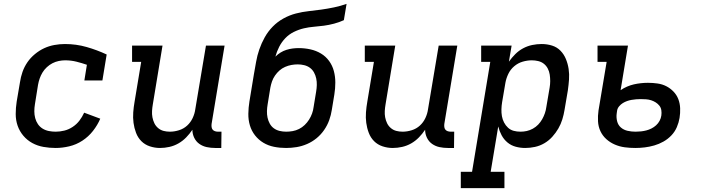

<svg xmlns="http://www.w3.org/2000/svg" viewBox="-20 -755 3640 990"><path d="M267 8Q235 8 204 2.5Q173 -3 146.5 -17.5Q120 -32 100.5 -55Q81 -78 71 -106.5Q61 -135 61 -167Q61 -199 66 -231L83 -331Q87 -358 96 -384Q105 -410 121 -433.5Q137 -457 160 -476Q183 -495 208 -506.5Q233 -518 260.5 -523Q288 -528 315 -528Q373 -528 427 -512.5Q481 -497 530 -474L508 -340H415L428 -421Q402 -430 374 -437Q346 -444 316 -444Q300 -444 283 -440.5Q266 -437 250.5 -429Q235 -421 221.5 -408.5Q208 -396 199 -381Q190 -366 184.5 -350Q179 -334 176 -317L160 -217Q157 -199 157 -181Q157 -163 161.5 -146Q166 -129 175.5 -115Q185 -101 199.5 -92Q214 -83 231.5 -79.5Q249 -76 267 -76Q289 -76 311.5 -81.5Q334 -87 354.5 -100.5Q375 -114 389.5 -133Q404 -152 414 -174L497 -143Q483 -110 459.5 -80Q436 -50 404.5 -29.5Q373 -9 337 -0.5Q301 8 267 8Z M805 8Q778 8 752.5 -0.5Q727 -9 709 -27Q691 -45 681.5 -70Q672 -95 668.5 -121.5Q665 -148 667 -175.5Q669 -203 674 -231L708 -436H661V-520H818L768 -217Q765 -200 764 -183Q763 -166 766 -150Q769 -134 776 -119.5Q783 -105 795.5 -94.5Q808 -84 823.5 -80Q839 -76 856 -76Q879 -76 903 -83.5Q927 -91 945 -107.5Q963 -124 973.5 -146.5Q984 -169 987 -192L1042 -520H1138L1071 -116Q1070 -108 1071 -100Q1072 -92 1076.5 -86.5Q1081 -81 1088.5 -78.5Q1096 -76 1104 -76H1122L1121 8H1090Q1067 8 1046 3.5Q1025 -1 1008 -13Q991 -25 981.5 -44.5Q972 -64 972 -86Q958 -65 940 -46.5Q922 -28 900 -15.5Q878 -3 853.5 2.5Q829 8 805 8Z M1455 8Q1423 8 1393 2Q1363 -4 1338 -19Q1313 -34 1295 -57Q1277 -80 1268.5 -108.5Q1260 -137 1260.5 -168.5Q1261 -200 1266 -231L1289 -371Q1295 -404 1300.5 -436Q1306 -468 1317 -500Q1328 -532 1345 -562.5Q1362 -593 1386.5 -618Q1411 -643 1442 -660Q1473 -677 1506 -685.5Q1539 -694 1571.5 -697.5Q1604 -701 1636.5 -705.5Q1669 -710 1702.5 -717Q1736 -724 1767 -735L1753 -651Q1729 -640 1702.5 -633Q1676 -626 1650 -622.5Q1624 -619 1598.5 -617Q1573 -615 1547 -609Q1521 -603 1495.5 -590.5Q1470 -578 1451 -558Q1432 -538 1419.5 -513.5Q1407 -489 1400 -463Q1412 -475 1426.5 -484Q1441 -493 1457 -498Q1473 -503 1489 -505Q1505 -507 1520 -507Q1551 -507 1580.5 -500.5Q1610 -494 1635 -479Q1660 -464 1677 -440.5Q1694 -417 1701.5 -388.5Q1709 -360 1709 -329.5Q1709 -299 1704 -268L1691 -189Q1687 -162 1677.5 -135.5Q1668 -109 1651.5 -85Q1635 -61 1612.5 -42.5Q1590 -24 1563.5 -12.5Q1537 -1 1509.5 3.5Q1482 8 1455 8ZM1456 -76Q1472 -76 1489 -79Q1506 -82 1522 -90Q1538 -98 1551 -110.5Q1564 -123 1573.5 -138Q1583 -153 1589 -169.5Q1595 -186 1597 -203L1610 -282Q1613 -299 1613.5 -316.5Q1614 -334 1610.5 -350.5Q1607 -367 1599 -381.5Q1591 -396 1578 -405.5Q1565 -415 1548.5 -419Q1532 -423 1515 -423Q1499 -423 1482.5 -420Q1466 -417 1450 -410Q1434 -403 1421 -391.5Q1408 -380 1398 -365.5Q1388 -351 1382.5 -335Q1377 -319 1374 -303L1360 -217Q1357 -200 1356.5 -182.5Q1356 -165 1359.5 -148.5Q1363 -132 1371 -117.5Q1379 -103 1392 -93.5Q1405 -84 1421.5 -80Q1438 -76 1456 -76Z M2005 8Q1978 8 1952.5 -0.5Q1927 -9 1909 -27Q1891 -45 1881.5 -70Q1872 -95 1868.5 -121.5Q1865 -148 1867 -175.5Q1869 -203 1874 -231L1908 -436H1861V-520H2018L1968 -217Q1965 -200 1964 -183Q1963 -166 1966 -150Q1969 -134 1976 -119.5Q1983 -105 1995.5 -94.5Q2008 -84 2023.5 -80Q2039 -76 2056 -76Q2079 -76 2103 -83.5Q2127 -91 2145 -107.5Q2163 -124 2173.5 -146.5Q2184 -169 2187 -192L2242 -520H2338L2271 -116Q2270 -108 2271 -100Q2272 -92 2276.5 -86.5Q2281 -81 2288.5 -78.5Q2296 -76 2304 -76H2322L2321 8H2290Q2267 8 2246 3.5Q2225 -1 2208 -13Q2191 -25 2181.5 -44.5Q2172 -64 2172 -86Q2158 -65 2140 -46.5Q2122 -28 2100 -15.5Q2078 -3 2053.5 2.5Q2029 8 2005 8Z M2356 215V131H2414L2508 -436H2461V-520H2618L2604 -437Q2619 -458 2637 -476Q2655 -494 2677.5 -506Q2700 -518 2724.5 -523Q2749 -528 2773 -528Q2801 -528 2826.5 -520Q2852 -512 2870 -493.5Q2888 -475 2898 -450.5Q2908 -426 2912 -399.5Q2916 -373 2914 -345Q2912 -317 2908 -289L2891 -189Q2887 -164 2879.5 -139.5Q2872 -115 2859 -92.5Q2846 -70 2828 -50Q2810 -30 2787 -16.5Q2764 -3 2738.5 2.5Q2713 8 2688 8Q2663 8 2639 1.5Q2615 -5 2596.5 -20.5Q2578 -36 2566.5 -57.5Q2555 -79 2549 -103L2510 131H2581V215ZM2664 -76Q2680 -76 2696 -79.5Q2712 -83 2727.5 -91.5Q2743 -100 2755 -112.5Q2767 -125 2775.5 -140Q2784 -155 2789.5 -171Q2795 -187 2797 -203L2814 -303Q2817 -320 2817 -337Q2817 -354 2814.5 -370.5Q2812 -387 2804.5 -401.5Q2797 -416 2784.5 -426Q2772 -436 2755.5 -440Q2739 -444 2722 -444Q2699 -444 2675 -437Q2651 -430 2631.5 -413.5Q2612 -397 2601 -374Q2590 -351 2586 -328L2569 -228Q2566 -210 2565.5 -191.5Q2565 -173 2568 -156Q2571 -139 2579 -123.5Q2587 -108 2599.5 -96.5Q2612 -85 2628.5 -80.5Q2645 -76 2664 -76Z M3256 8Q3228 8 3201.5 4.5Q3175 1 3150.5 -9.5Q3126 -20 3106.5 -37.5Q3087 -55 3076 -78.5Q3065 -102 3063.5 -129.5Q3062 -157 3066 -185L3108 -436H3061V-520H3218L3180 -290Q3196 -301 3213.5 -308.5Q3231 -316 3248.5 -320Q3266 -324 3284.5 -326Q3303 -328 3321 -328Q3346 -328 3370.5 -324.5Q3395 -321 3415.5 -310.5Q3436 -300 3452.5 -283Q3469 -266 3477.5 -244Q3486 -222 3487 -197Q3488 -172 3484 -147Q3480 -123 3470 -99.5Q3460 -76 3442 -57Q3424 -38 3401 -25Q3378 -12 3353.5 -5Q3329 2 3304.5 5Q3280 8 3256 8ZM3257 -76Q3271 -76 3285 -77.5Q3299 -79 3312.5 -82.5Q3326 -86 3339 -92.5Q3352 -99 3363 -109Q3374 -119 3381 -132Q3388 -145 3390 -159Q3392 -173 3390 -186.5Q3388 -200 3380 -210Q3372 -220 3361 -227Q3350 -234 3337.5 -238Q3325 -242 3311 -243Q3297 -244 3283 -244Q3272 -244 3260 -243Q3248 -242 3236.5 -240Q3225 -238 3213.5 -234Q3202 -230 3191.5 -223.5Q3181 -217 3172.5 -207Q3164 -197 3162 -185L3160 -171Q3157 -150 3162 -130Q3167 -110 3181.5 -97.5Q3196 -85 3216 -80.5Q3236 -76 3257 -76Z"/></svg>

Font: Iosevka Etoile Medium
Style: Italic
Weight: 500
Italic angle: -9°
Designer: Belleve Invis
Foundry: Belleve Invis
Version: Version 22.1.2; ttfautohint (v1.8.4)